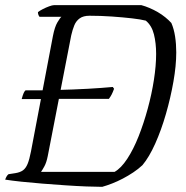

<svg xmlns="http://www.w3.org/2000/svg" viewBox="-27 -724 720 744"><path d="M57 -340Q61 -355 64.5 -363Q68 -371 72 -374H133L184 -375Q261 -377 314 -380Q367 -383 410 -387L415 -380Q410 -366 405.5 -357.5Q401 -349 395 -341H177L126 -340ZM369 0Q345 0 307 -1.5Q269 -3 225 -6Q181 -9 137 -12.5Q93 -16 55.5 -20Q18 -24 -7 -28Q-4 -36 -1 -41Q2 -46 6 -49L32 -53Q51 -56 62 -64Q73 -72 80 -89Q87 -106 93 -137L178 -584Q185 -620 195.5 -637.5Q206 -655 211 -659H126Q123 -663 121.5 -667.5Q120 -672 120 -677Q126 -682 138.5 -688.5Q151 -695 163.5 -699.5Q176 -704 182 -704H521Q536 -700 552.5 -693Q569 -686 584.5 -677Q600 -668 613.5 -657Q627 -646 637 -635Q647 -612 651.5 -582.5Q656 -553 656 -521Q656 -470 645 -407.5Q634 -345 616 -282.5Q598 -220 574.5 -167.5Q551 -115 525 -84Q509 -69 489.5 -56Q470 -43 449 -32Q428 -21 407.5 -13Q387 -5 369 0ZM132 -58H417Q442 -72 466 -108.5Q490 -145 510 -195.5Q530 -246 545.5 -303Q561 -360 569.5 -415Q578 -470 578 -515Q578 -557 569.5 -591Q561 -625 538 -644Q519 -649 484 -653Q449 -657 406 -660Q363 -663 320 -663Q296 -663 282 -653Q268 -643 261 -626Q254 -609 249 -587L158 -119Q153 -94 145 -79.5Q137 -65 132 -58Z"/></svg>

Font: Texturina 12pt Thin
Style: Italic
Weight: 250
Italic angle: -11°
Designer: Guillermo Torres Carreño
Foundry: Omnibus-Type
Version: Version 1.002